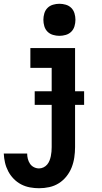

<svg xmlns="http://www.w3.org/2000/svg" viewBox="-23 -785 543 1018"><path d="M184 213Q160 213 135.5 208.5Q111 204 89 192.5Q67 181 49.5 163Q32 145 20.5 123Q9 101 3.5 77Q-2 53 -3 29H121Q121 43 124.5 57Q128 71 136 83Q144 95 157 101.5Q170 108 184 108Q196 108 207.5 102.5Q219 97 227 87.5Q235 78 239.5 66.5Q244 55 246.5 43Q249 31 250 19Q251 7 251 -5V-425H138V-530H375V-5Q375 22 371 49.5Q367 77 357 102.5Q347 128 329.5 150Q312 172 289 186.5Q266 201 239 207Q212 213 184 213ZM292 -595Q275 -595 258 -600Q241 -605 229 -617Q217 -629 212 -646Q207 -663 207 -680Q207 -697 212 -714Q217 -731 229 -743Q241 -755 258 -760Q275 -765 292 -765Q309 -765 326 -760Q343 -755 355 -743Q367 -731 372 -714Q377 -697 377 -680Q377 -663 372 -646Q367 -629 355 -617Q343 -605 326 -600Q309 -595 292 -595ZM161 -229V-301H423V-229Z"/></svg>

Font: Iosevka Slab Extrabold
Style: Regular
Weight: 800
Monospace: yes
Designer: Belleve Invis
Foundry: Belleve Invis
Version: Version 11.1.1; ttfautohint (v1.8.3)